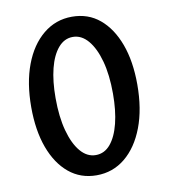

<svg xmlns="http://www.w3.org/2000/svg" viewBox="-77 -731 707 804"><g transform="rotate(-10 276.0 -329.0)"><path d="M270 7Q202 7 152.5 -34Q103 -75 76 -148.5Q49 -222 49 -321Q49 -424 78 -501Q107 -578 160 -621.5Q213 -665 282 -665Q351 -665 400 -624Q449 -583 476 -510Q503 -437 503 -338Q503 -234 473.5 -156.5Q444 -79 391.5 -36Q339 7 270 7ZM281 -77Q318 -77 343.5 -107.5Q369 -138 382.5 -192Q396 -246 396 -318Q396 -398 380 -456.5Q364 -515 336 -548Q308 -581 271 -581Q235 -581 209 -550.5Q183 -520 169.5 -466.5Q156 -413 156 -341Q156 -261 172 -202Q188 -143 216 -110Q244 -77 281 -77Z"/></g></svg>

Font: Ysabeau Infant SemiBold
Style: Regular
Weight: 600
Designer: Christian Thalmann (Catharsis Fonts)
Version: Version 2.002; featfreeze: ss01,ss02,lnum